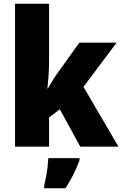

<svg xmlns="http://www.w3.org/2000/svg" viewBox="-20 -780 650 1021"><path d="M241 -460Q241 -424 238.5 -384.5Q236 -345 232 -310H235Q246 -330 261 -354Q276 -378 288 -394L402 -553H600L424 -318L610 0H407L298 -199L241 -155V0H60V-760H241ZM403 72Q388 112 370.5 147.5Q353 183 328 221H215V207Q220 187 225 160.5Q230 134 233 107Q236 80 237 61H403Z"/></svg>

Font: Noto Sans Gujarati SemiCondensed Black
Style: Regular
Weight: 900
Width: 4
Designer: Jelle Bosma - Monotype Design Team, Universal Thirst
Foundry: Monotype Imaging Inc.
Version: Version 2.106; ttfautohint (v1.8.4.7-5d5b)